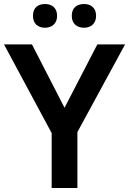

<svg xmlns="http://www.w3.org/2000/svg" viewBox="-20 -935 642 955"><path d="M144 -856C144 -816 170 -797 204 -797C236 -797 264 -816 264 -856C264 -898 236 -915 204 -915C170 -915 144 -898 144 -856ZM337 -856C337 -816 364 -797 398 -797C430 -797 458 -816 458 -856C458 -898 430 -915 398 -915C364 -915 337 -898 337 -856ZM301 -399 139 -714H0L237 -273V0H365V-278L602 -714H464Z"/></svg>

Font: Noto Sans Arabic SemBd
Style: Regular
Weight: 600
Designer: Monotype Design Team, Nadine Chahine, Nizar Qandah and Khaled Hosny
Foundry: Monotype Imaging Inc.
Version: Version 2.012